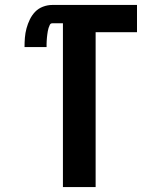

<svg xmlns="http://www.w3.org/2000/svg" viewBox="-20 -755 640 775"><path d="M234 0V-661H191Q184 -661 181 -654.5Q178 -648 176 -642Q174 -636 173 -629.5Q172 -623 171 -616.5Q170 -610 169.5 -603.5Q169 -597 168.5 -590.5Q168 -584 168 -577.5Q168 -571 168 -565H79Q79 -584 80.5 -603Q82 -622 87 -640.5Q92 -659 100.5 -676.5Q109 -694 122 -707.5Q135 -721 153.5 -728Q172 -735 191 -735H533V-625H366V0Z"/></svg>

Font: Iosevka Curly XBdEx
Style: Regular
Weight: 800
Width: 7
Monospace: yes
Designer: Belleve Invis
Foundry: Belleve Invis
Version: Version 11.1.0; ttfautohint (v1.8.3)